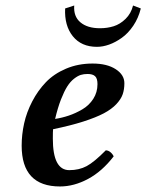

<svg xmlns="http://www.w3.org/2000/svg" viewBox="-20 -671 534 701"><path d="M335.9 -363.8Q335.9 -384.8 327.1 -392.8Q318.4 -400.9 299.8 -400.9Q286.1 -400.9 274.9 -397.5Q263.7 -394 250.2 -383.5Q236.8 -373 225.6 -355.5Q214.4 -337.9 202.6 -307.9Q190.9 -277.8 181.2 -236.8Q206.5 -240.7 231.2 -249Q255.9 -257.3 280.5 -271.7Q305.2 -286.1 320.6 -310.1Q335.9 -334 335.9 -363.8ZM173.8 -199.2Q172.9 -191.4 172.9 -165Q172.9 -49.8 232.9 -49.8Q269 -49.8 296.4 -64.5Q323.7 -79.1 366.2 -122.1Q375 -122.1 383.1 -115.5Q391.1 -108.9 395 -100.1Q352.5 -44.9 301.3 -17.6Q250 9.8 199.2 9.8Q59.1 9.8 59.1 -139.2Q59.1 -179.7 68.1 -220.5Q77.1 -261.2 97.7 -300.8Q118.2 -340.3 147.5 -370.8Q176.8 -401.4 220.9 -420.2Q265.1 -439 317.9 -439Q370.6 -439 402.3 -418.5Q434.1 -397.9 434.1 -367.2Q434.1 -344.7 428 -326.9Q421.9 -309.1 404.8 -290.8Q387.7 -272.5 359.1 -257.3Q330.6 -242.2 284.2 -227.3Q237.8 -212.4 173.8 -199.2ZM217.8 -640.1 251 -650.9Q248 -610.8 273.7 -589.4Q299.3 -567.9 345.2 -567.9Q371.6 -567.9 395 -575.2Q418.5 -582.5 438.5 -602.1Q458.5 -621.6 465.8 -650.9L494.1 -640.1Q485.4 -605 466.6 -577.1Q447.8 -549.3 424.8 -533Q401.9 -516.6 378.7 -508.3Q355.5 -500 334 -500Q276.9 -500 245.8 -538.8Q214.8 -577.6 217.8 -640.1Z"/></svg>

Font: Common Serif SemiBold
Style: Italic
Weight: 600
Italic angle: -12°
Designer: Philipp H. Poll, Khaled Hosny
Foundry: Stefan Peev, Context Ltd.
Version: Version 1.026